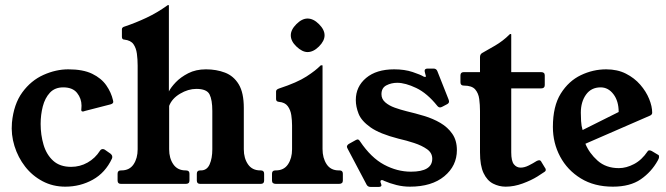

<svg xmlns="http://www.w3.org/2000/svg" viewBox="-20 -724 2624 756"><path d="M415 -119Q422 -113 422 -107Q422 -106 422 -104Q422 -102 421 -100Q395 -44 345.5 -16.5Q296 11 237 11Q188 11 147.5 -10.5Q107 -32 79 -68Q51 -104 37 -149Q23 -194 27 -241Q34 -314 68 -360.5Q102 -407 151 -429Q200 -451 249 -451Q307 -451 343 -433.5Q379 -416 398.5 -388Q418 -360 425 -329Q426 -326 426 -323Q426 -316 415 -313L314 -287Q310 -285 306 -285Q300 -285 300 -291Q300 -295 300.5 -298.5Q301 -302 301 -308Q301 -336 283.5 -358Q266 -380 229 -380Q196 -380 176.5 -359Q157 -338 148.5 -305Q140 -272 140 -236Q140 -193 151.5 -154Q163 -115 189.5 -91Q216 -67 260 -67Q295 -67 325 -84Q355 -101 374 -131Q378 -137 385 -137Q388 -137 392 -135Z M1007 -53Q1020 -53 1020 -40V-13Q1020 0 1007 0H768Q755 0 755 -13V-40Q755 -53 768 -53H771Q795 -53 805.5 -77Q816 -101 816 -136V-287Q816 -331 805 -352.5Q794 -374 753 -374Q721 -374 689 -355Q657 -336 646 -307V-136Q646 -101 662.5 -77Q679 -53 711 -53H712Q726 -53 726 -40V-13Q726 0 712 0H456Q443 0 443 -13V-40Q443 -53 456 -53H458Q490 -53 506 -77Q522 -101 522 -136V-466Q522 -490 519 -512.5Q516 -535 505.5 -550Q495 -565 470 -568Q460 -568 460 -579V-609Q460 -617 472 -620Q514 -634 556.5 -654Q599 -674 638 -702Q640 -704 642 -704H643Q645 -704 645 -702V-364Q653 -380 672 -400Q691 -420 721 -435.5Q751 -451 791 -451Q832 -451 866 -438Q900 -425 920 -392Q940 -359 940 -299V-136Q940 -101 956.5 -77Q973 -53 1005 -53Z M1317 -53Q1330 -53 1330 -40V-13Q1330 0 1315 0H1066Q1051 0 1051 -13V-40Q1051 -53 1064 -53H1066Q1098 -53 1114 -77Q1130 -101 1130 -136V-230Q1130 -250 1127 -270.5Q1124 -291 1113 -306Q1102 -321 1078 -323Q1067 -324 1067 -334V-364Q1067 -372 1080 -376Q1150 -399 1187 -423Q1224 -447 1242 -466Q1243 -466 1244 -466.5Q1245 -467 1246 -467H1248Q1249 -467 1249.5 -466.5Q1250 -466 1250 -466V-137Q1250 -102 1266 -77.5Q1282 -53 1314 -53ZM1191 -651Q1214 -651 1236 -629Q1258 -607 1258 -585Q1258 -563 1236 -541Q1214 -519 1191 -519Q1170 -519 1147 -541Q1125 -562 1125 -585Q1125 -607 1147 -629Q1169 -651 1191 -651Z M1722 -304Q1716 -301 1713 -301Q1707 -301 1702 -307Q1662 -357 1619 -377.5Q1576 -398 1544 -398Q1521 -398 1501.5 -388Q1482 -378 1482 -353Q1482 -334 1497 -321Q1512 -308 1534.5 -300Q1557 -292 1581 -286Q1615 -278 1650 -267.5Q1685 -257 1714 -240Q1743 -223 1761 -197Q1779 -171 1779 -133Q1779 -71 1729.5 -30Q1680 11 1594 11Q1567 11 1541 4.5Q1515 -2 1492 -12Q1488 -15 1484 -15Q1478 -15 1478 -9Q1478 -6 1480 -2Q1482 4 1482 5Q1482 12 1471 12H1439Q1429 12 1424 4L1349 -138Q1346 -144 1346 -146Q1346 -152 1353 -157L1380 -172Q1386 -175 1388 -175Q1393 -175 1398 -167Q1441 -103 1492.5 -75.5Q1544 -48 1598 -48Q1682 -48 1682 -99Q1682 -122 1661.5 -136.5Q1641 -151 1610.5 -161Q1580 -171 1549 -178Q1475 -197 1439 -222.5Q1403 -248 1392 -276Q1381 -304 1381 -330Q1381 -383 1421.5 -417Q1462 -451 1532 -451Q1573 -451 1604.5 -440.5Q1636 -430 1649 -422Q1650 -422 1651.5 -421.5Q1653 -421 1654 -421Q1657 -421 1657 -424Q1657 -426 1654 -435Q1653 -439 1652.5 -441.5Q1652 -444 1652 -445Q1652 -454 1664 -454H1687Q1698 -454 1702 -444L1746 -333Q1747 -330 1747.5 -328Q1748 -326 1748 -324Q1748 -318 1741 -314Z M2126 -63Q2129 -60 2129 -55Q2129 -50 2122 -46L2096 -29Q2072 -14 2038 -1.5Q2004 11 1971 11Q1945 11 1921.5 -1Q1898 -13 1884 -42.5Q1870 -72 1870 -124V-287Q1870 -311 1867 -334Q1864 -357 1851 -372Q1838 -387 1806 -387Q1793 -387 1793 -400V-427Q1793 -440 1806 -440H1870V-499Q1870 -510 1878 -515Q1898 -526 1929.5 -544.5Q1961 -563 1986 -588Q1987 -590 1990 -590H1992Q1993 -590 1993 -587V-440H2111Q2125 -440 2125 -427V-389Q2125 -376 2111 -376H1993V-124Q1993 -90 2003.5 -77Q2014 -64 2030 -64Q2045 -64 2062 -72.5Q2079 -81 2093 -90Q2099 -93 2103 -93Q2109 -93 2112 -86Z M2285 -158Q2300 -121 2333 -91.5Q2366 -62 2417 -62Q2446 -62 2476.5 -78Q2507 -94 2530 -128Q2532 -132 2537 -132Q2541 -132 2546 -129.5Q2551 -127 2572 -114Q2575 -113 2575 -107Q2575 -100 2570 -92Q2545 -47 2503 -18Q2461 11 2393 11Q2320 11 2267 -21.5Q2214 -54 2185.5 -107.5Q2157 -161 2157 -224Q2157 -306 2188 -355.5Q2219 -405 2267 -428Q2315 -451 2367 -451Q2411 -451 2444.5 -434Q2478 -417 2501 -390.5Q2524 -364 2536 -334.5Q2548 -305 2548 -280Q2548 -273 2540 -269ZM2416 -283Q2416 -326 2395.5 -353Q2375 -380 2345 -380Q2308 -380 2287.5 -351.5Q2267 -323 2267 -280Q2267 -267 2268 -247.5Q2269 -228 2274 -212Z"/></svg>

Font: Young Serif
Style: Regular
Weight: 400
Designer: Bastien Sozeau
Foundry: NBR — Bastien Sozeau
Version: Version 3.004; ttfautohint (v1.8.4.7-5d5b);gftools[0.9.33]